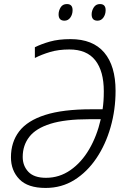

<svg xmlns="http://www.w3.org/2000/svg" viewBox="-20 -917 625 947"><path d="M205 10Q117 10 75.5 -33Q34 -76 34 -141Q34 -216 74.5 -269Q115 -322 202.5 -350Q290 -378 430 -378H486Q489 -398 490.5 -419Q492 -440 492 -467Q492 -566 450 -619.5Q408 -673 322 -673Q269 -673 227 -660.5Q185 -648 152 -631V-684Q184 -700 226.5 -712Q269 -724 328 -724Q438 -724 494 -658Q550 -592 550 -469Q550 -376 525.5 -290Q501 -204 455.5 -136.5Q410 -69 347 -29.5Q284 10 205 10ZM207 -40Q273 -40 327.5 -78Q382 -116 420 -181Q458 -246 477 -329H420Q301 -329 229 -306.5Q157 -284 124.5 -242Q92 -200 92 -143Q92 -99 120 -69.5Q148 -40 207 -40ZM461 -815Q432 -815 432 -846Q432 -864 442.5 -880.5Q453 -897 473 -897Q501 -897 501 -867Q501 -846 490 -830.5Q479 -815 461 -815ZM298 -815Q269 -815 269 -846Q269 -864 279 -880.5Q289 -897 310 -897Q338 -897 338 -867Q338 -846 327 -830.5Q316 -815 298 -815Z"/></svg>

Font: Noto Sans SemiCondensed Light
Style: Italic
Weight: 300
Width: 4
Italic angle: -12°
Designer: Monotype Design Team
Foundry: Monotype Imaging Inc.
Version: Version 2.013; ttfautohint (v1.8.4.7-5d5b)